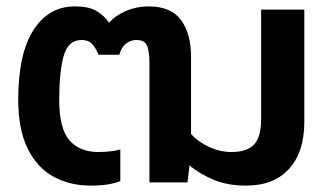

<svg xmlns="http://www.w3.org/2000/svg" viewBox="-20 -570 1033 600"><path d="M263 10Q198 10 147 -18Q96 -46 66.5 -105.5Q37 -165 37 -259Q37 -402 84.5 -476Q132 -550 214 -550Q257 -550 281 -536Q305 -522 321 -499Q341 -522 374 -536Q407 -550 444 -550Q515 -550 546 -507Q577 -464 577 -394V-151Q599 -127 633 -111Q667 -95 704 -95Q752 -95 774 -118.5Q796 -142 796 -197V-540H931V-189Q931 -95 883.5 -42.5Q836 10 749 10Q693 10 650.5 -7Q608 -24 572 -53L566 0H447V-373Q447 -408 440 -426.5Q433 -445 406 -445Q388 -445 373.5 -433.5Q359 -422 353 -399H288Q278 -422 267 -433.5Q256 -445 235 -445Q192 -445 178.5 -393.5Q165 -342 165 -259Q165 -168 197 -131.5Q229 -95 287 -95Q306 -95 324.5 -97Q343 -99 356 -103V-4Q338 3 316 6.5Q294 10 263 10Z"/></svg>

Font: Kanit Medium
Style: Regular
Weight: 500
Designer: Katatrad Team
Foundry: CadsonDemak
Version: Version 2.000; ttfautohint (v1.8.3)